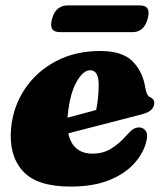

<svg xmlns="http://www.w3.org/2000/svg" viewBox="-20 -673 599 708"><path d="M519 -149Q508 -106.5 473.8 -69Q439.5 -31.5 381.5 -8.2Q323.5 15 239.5 15Q114.5 15 63 -43.5Q11.5 -102 21 -201Q29 -282 72.5 -346.2Q116 -410.5 187.2 -447.8Q258.5 -485 349.5 -485Q432 -485 469.8 -446Q507.5 -407 516 -348Q518 -336.5 522 -327.2Q526 -318 533 -315Q549 -308.5 549 -293Q549 -280.5 539.2 -269.5Q529.5 -258.5 503 -251.5Q474.5 -244 428 -232Q381.5 -220 329.2 -206.5Q277 -193 232 -181.5Q247.5 -106.5 322 -106.5Q360 -106.5 390 -125Q420 -143.5 445 -172Q461 -190.5 471.5 -197Q482 -203.5 494.5 -203Q509 -202.5 517.8 -189.8Q526.5 -177 519 -149ZM230 -250Q229.5 -244.5 229 -239Q256.5 -246.5 284.5 -253.8Q312.5 -261 334.5 -267.5Q338.5 -285.5 341 -308.8Q343.5 -332 344 -359Q344 -414 312.5 -414Q286 -414 261.8 -370.2Q237.5 -326.5 230 -250ZM172 -603.5Q179 -629.5 193.8 -641.2Q208.5 -653 229 -653H496Q538.5 -653 524.5 -604Q511.5 -554.5 468.5 -554.5H201Q158 -554.5 172 -603.5Z"/></svg>

Font: Fraunces 9pt S000 Black
Style: Italic
Weight: 900
Italic angle: -16°
Version: Version 1.000; ttfautohint (v1.8.3)